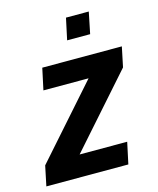

<svg xmlns="http://www.w3.org/2000/svg" viewBox="-121 -771 694 846"><g transform="rotate(-15 225.5 -348.0)"><path d="M-15 0 4 -91 288 -412H82L103 -510H466L447 -419L163 -98H380L359 0ZM240 -598 261 -696H365L345 -598Z"/></g></svg>

Font: Saira SemiCondensed SemiBold
Style: Italic
Weight: 600
Width: 4
Italic angle: -12°
Designer: Hector Gatti with collaboration of the Omnibus-Type team
Foundry: Omnibus-Type
Version: Version 1.101